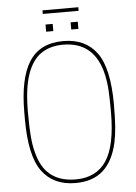

<svg xmlns="http://www.w3.org/2000/svg" viewBox="-63 -1013 756 1067"><g transform="rotate(-5 315.0 -480.0)"><path d="M415 -946ZM415 -946H215V-966H415ZM405 -846ZM265 -846H225V-886H265ZM405 -846H365V-886H405ZM315 6Q192 6 128.5 -80.5Q65 -167 65 -370V-410Q65 -600 125 -693Q185 -786 315 -786Q438 -786 501.5 -699.5Q565 -613 565 -410Q565 -336 561.5 -288.5Q558 -241 549 -198Q526 -96 468.5 -45Q411 6 315 6ZM318 -14Q432 -14 488.5 -98Q545 -182 545 -370Q545 -441 542.5 -487Q540 -533 531 -575Q490 -766 312 -766Q239 -766 188.5 -731Q138 -696 111.5 -618Q85 -540 85 -410Q85 -324 90 -267Q95 -210 111 -161Q157 -14 318 -14Z"/></g></svg>

Font: Tanohe Sans Thin
Style: Regular
Weight: 100
Designer: Village Type and Design LLC & Cristiano Sobral
Foundry: Cooper Hewitt Smithsonian Design Museum
Version: Version 1.00;September 29, 2021;FontCreator 13.0.0.2655 64-b